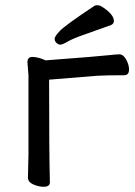

<svg xmlns="http://www.w3.org/2000/svg" viewBox="-20 -699 516 735"><path d="M147 16Q128 16 107.5 7Q87 -2 87 -19L89 -108V-410L85 -461Q85 -481 104 -481Q118 -481 137 -475L155 -468Q367 -484 399 -488Q425 -491 437 -491Q452 -491 463 -471Q474 -451 474 -433Q474 -411 455 -411Q390 -411 352 -409L168 -394Q168 -107 171 -1Q171 16 147 16ZM189 -551Q189 -559 209 -580.5Q229 -602 342 -677Q346 -679 354 -679Q363 -679 377 -669Q416 -642 416 -619Q416 -608 405 -603Q356 -585 308 -568.5Q260 -552 239.5 -540Q219 -528 211 -528Q203 -528 196 -535Q189 -542 189 -551Z"/></svg>

Font: LXGW WenKai TC
Style: Bold
Weight: 700
Designer: LXGW / Fontworks Inc.
Foundry: LXGW / Fontworks Inc.
Version: Version 1.330;April 28, 2024